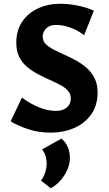

<svg xmlns="http://www.w3.org/2000/svg" viewBox="-20 -693 580 1025"><path d="M358 -168Q358 -192 342 -209.5Q326 -227 300 -240.5Q274 -254 243.5 -267.5Q213 -281 182 -297.5Q151 -314 124.5 -336Q98 -358 82.5 -389.5Q67 -421 67 -465Q67 -530 98 -576.5Q129 -623 182.5 -648Q236 -673 304 -673Q344 -673 393 -663.5Q442 -654 481 -636L429 -505Q395 -532 354.5 -546Q314 -560 281 -560Q254 -560 238 -550Q222 -540 215 -525.5Q208 -511 208 -497Q208 -474 224 -458Q240 -442 266 -428.5Q292 -415 323.5 -401Q355 -387 386 -370Q417 -353 443 -330Q469 -307 485 -275.5Q501 -244 501 -200Q501 -129 466 -81Q431 -33 374.5 -9Q318 15 251 15Q185 15 130 -3.5Q75 -22 37 -45L97 -172Q138 -141 186 -121Q234 -101 278 -101Q315 -101 336.5 -119Q358 -137 358 -168ZM251 312 199 271Q214 251 221.5 227Q229 203 229 181Q229 156 222 136Q215 116 204 105L308 47Q331 66 342 92.5Q353 119 353 149Q353 196 324.5 241.5Q296 287 251 312Z"/></svg>

Font: Ysabeau SC ExtraBold
Style: Regular
Weight: 800
Designer: Christian Thalmann (Catharsis Fonts)
Version: Version 2.001;gftools[0.9.30]; featfreeze: smcp